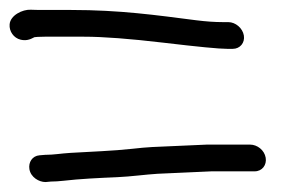

<svg xmlns="http://www.w3.org/2000/svg" viewBox="-47 -492 631 395"><path d="M499.6 -167.5C497 -183.3 482.1 -194.5 467.6 -194.5H378.3L265.8 -189.5C253.5 -188.8 240.1 -187.6 225.2 -185.9C186.2 -181.5 138.9 -180 98.2 -177.5C78.2 -176.3 63.8 -173.5 47.1 -173.5H46.6L46.1 -173.5C41.9 -173.1 40 -173 34.3 -172.5C19.3 -171.3 11.2 -158 13.5 -144C16.3 -127.1 33.4 -117.5 46.4 -117.5H47L57.8 -118.5C65 -118.5 74.9 -119.1 83.4 -120.1C116.6 -124 156.7 -125.9 194.3 -127.5C222.2 -128.7 253.2 -133.1 277.2 -134.5L388 -139.5H476.8C492.4 -139.5 502.1 -152.6 499.6 -167.5ZM454.7 -419C452.2 -434 437.7 -446.5 422.6 -446.5H411.6C394.8 -446.5 376.3 -447.8 356 -450.4C274.8 -460.8 199.9 -471.5 99.5 -471.5H42.5C31.3 -471.5 22.4 -471.7 16.1 -472C-0.5 -472.8 -25.7 -460.7 -27.2 -442C-28.5 -427.5 -18.7 -413.7 -4.7 -410.4C5.5 -408 13.7 -409.8 23.9 -415.5C25.2 -415.8 33.5 -416.5 44.9 -416.5H126.2C164.8 -416.5 219.4 -412.4 289.8 -404.1C360.7 -395.7 403.5 -391.5 420.8 -391.5H431.8C446.8 -391.5 457.2 -404 454.7 -419Z"/></svg>

Font: MewTooHand
Style: BdLta
Weight: 400
Designer: Mew Too, Robert Jablonski
Version: Version 0.77